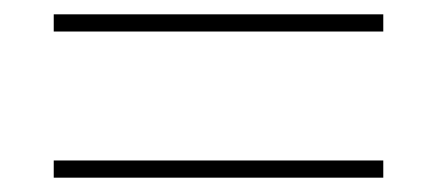

<svg xmlns="http://www.w3.org/2000/svg" viewBox="-20 -487 610 268"><path d="M55 -443H515V-467H55ZM55 -239H515V-263H55Z"/></svg>

Font: Noto Sans Canadian Aboriginal Thin
Style: Regular
Weight: 100
Designer: Monotype Design Team, Typotheque's Kevin King
Foundry: Monotype Imaging Inc.
Version: Version 2.004